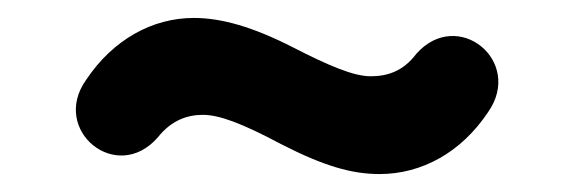

<svg xmlns="http://www.w3.org/2000/svg" viewBox="-20 -394 640 214"><path d="M403 -200C450 -200 494 -224 524 -269C564 -326 490 -386 444 -334C429 -314 411 -309 393 -309C374 -309 346 -321 307 -341C262 -364 227 -374 196 -374C150 -374 106 -350 76 -305C36 -249 110 -188 156 -241C171 -260 189 -266 206 -266C224 -266 249 -257 294 -233C341 -209 372 -200 403 -200Z"/></svg>

Font: SN Pro Heavy
Style: Regular
Weight: 800
Designer: Tobias Whetton
Foundry: Supernotes
Version: Version 1.001;Glyphs 3.2 (3249)